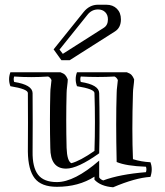

<svg xmlns="http://www.w3.org/2000/svg" viewBox="-20 -757 700 813"><path d="M380 -118Q384 -241 380 -363Q380 -380 306 -392Q295 -422 306 -451H517Q531 -446 537 -439.5Q543 -433 548 -421Q548 -412 545.5 -393Q543 -374 543 -363Q538 -202 543 -83Q578 -72 617 -70Q628 -41 617 -8Q553 -4 459 36Q406 32 380 4V-9Q313 34 221 34Q155 34 127 -2Q99 -38 98 -115Q99 -238 98 -363Q98 -380 24 -392Q13 -421 24 -451H236Q250 -446 256 -439.5Q262 -433 267 -421Q267 -412 264.5 -393Q262 -374 262 -363Q259 -249 262 -131Q264 -75 282 -66Q318 -75 380 -118ZM400 -363Q403 -236 400 -108Q309 -43 260 -43Q193 -43 193 -131Q190 -249 193 -363Q193 -376 195.5 -394.5Q198 -413 198 -418Q193 -429 184 -433Q112 -428 40 -433Q36 -422 40 -410Q117 -398 118 -363Q119 -239 118 -115Q117 -49 141 -17.5Q165 14 221 14Q295 14 400 -77V-6Q404 2 417 7Q487 -19 598 -28Q602 -40 598 -51Q514 -54 474 -71Q470 -245 474 -363Q474 -376 476.5 -394.5Q479 -413 479 -418Q474 -429 465 -433Q394 -429 322 -433Q318 -422 322 -410Q399 -398 400 -363ZM350 -694 232 -547 246 -529 419 -639Q437 -650 437 -675Q437 -694 425.5 -705.5Q414 -717 395 -717Q368 -717 350 -694ZM207 -548 334 -706Q359 -737 395 -737H430Q458 -737 475 -720Q492 -703 492 -675Q492 -640 467 -624L275 -502H240Z"/></svg>

Font: Jacques Francois Shadow
Style: Regular
Weight: 400
Designer: Alexei Vanyashin, Nikita Kanarev (i@xarsok.ru)
Foundry: Cyreal (www.cyreal.org)
Version: Version 1.003